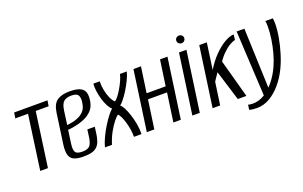

<svg xmlns="http://www.w3.org/2000/svg" viewBox="-86 -994 2352 1488"><g transform="rotate(-20 1090.5 -250.5)"><path d="M79.2 0 141.8 -448.8H36.8L44.3 -495H319.2L311.7 -448.8H205.3L142.8 0Z M433.6 10.2Q386.3 10.2 357.7 -1.8Q329.1 -13.7 319.3 -44.6Q309.5 -75.5 317.4 -133.1L352.4 -381.5Q362.7 -452 400.3 -477Q438 -502 503 -502Q582.5 -502 611.6 -472Q640.7 -442 626.2 -367.9Q617.3 -323.9 588.5 -296.8Q559.8 -269.7 522.3 -254.8Q484.9 -239.8 449.1 -233.5Q413.4 -227.1 391.2 -225L376.5 -119.1Q369.2 -68.5 381.3 -48.5Q393.3 -28.6 437.5 -28.6Q481.8 -28.6 499.6 -47.8Q517.3 -67.1 524.2 -117.7L532.3 -177.6H593.7L586.7 -125.6Q579.5 -71.2 562.8 -41.9Q546.1 -12.6 515.2 -1.2Q484.2 10.2 433.6 10.2ZM397.1 -262.3Q416.8 -264.4 442.5 -269.5Q468.2 -274.5 493.4 -286Q518.5 -297.5 537.5 -317.5Q556.5 -337.6 563 -369Q573.6 -413.8 563.2 -440.2Q552.8 -466.7 505.7 -466.7Q462 -466.7 440.9 -447.2Q419.8 -427.6 412.6 -375.8Z M613.5 0Q622.5 -38 642.5 -79.5Q662.4 -121 686.4 -159.5Q710.4 -198 732.6 -226Q754.9 -254 767.9 -264Q752.9 -276 738.6 -302.5Q724.4 -329 714.2 -363.5Q704.1 -398 699.3 -433Q694.5 -468 697.5 -495H750Q748.3 -462.2 755.7 -423.4Q763 -384.7 777.1 -353.1Q791.3 -321.6 807.5 -308.6Q818.4 -313.7 834.9 -334.6Q851.3 -355.4 868.2 -383.9Q885 -412.3 898.5 -441.9Q912 -471.6 916.6 -495H973.1Q965.1 -463 946.9 -426Q928.8 -389 907.2 -354.5Q885.5 -320 865.4 -295.5Q845.2 -271 834.2 -264Q846.2 -257 860.2 -231Q874.1 -205 886.9 -167Q899.6 -129 907.6 -85.5Q915.5 -42 914.5 0H852.2Q852.6 -28.2 847.8 -60.3Q842.9 -92.4 834.1 -122.4Q825.3 -152.4 814.9 -174.3Q804.5 -196.2 793.5 -204Q781.5 -196.5 758.6 -168.3Q735.7 -140.1 711.6 -96.9Q687.5 -53.8 670.9 0Z M958.1 0 1028.1 -495H1090.1L1059.8 -283.8H1216.9L1247.2 -495H1308.6L1238.6 0H1177.2L1210.8 -235.9H1053.8L1020.1 0Z M1333.8 0 1403.8 -495H1465.1L1395.1 0ZM1447.9 -555.2Q1434.2 -555.2 1424.6 -564.6Q1415.1 -574 1415.1 -587.3Q1415.1 -600.6 1424.6 -609.5Q1434.2 -618.4 1447.9 -618.4Q1461.7 -618.4 1471 -609.5Q1480.4 -600.6 1480.4 -587.3Q1480.4 -574 1471 -564.6Q1461.7 -555.2 1447.9 -555.2Z M1500.8 0 1570.8 -495H1633.1L1602.7 -278.1Q1638.9 -338.4 1683.6 -384Q1728.4 -429.7 1772.4 -455.4Q1816.4 -481.1 1849.8 -481.6L1844.4 -438.3Q1817.8 -431 1793.2 -415.5Q1768.6 -399.9 1747.7 -378.9Q1732.2 -365.1 1719.1 -349Q1706 -332.9 1693.1 -315.6L1779.5 0H1708.5L1632 -248.7Q1619.4 -232.6 1607.5 -213.7Q1595.6 -194.8 1589.5 -185.6L1563.1 0Z M1824.8 116.6Q1807.1 116.6 1790.8 114.7Q1774.5 112.8 1762.7 109.4L1768.1 68.7Q1776.2 70.7 1785.8 72Q1795.3 73.3 1808.4 73.3Q1858.5 73.3 1904.2 44.6Q1949.8 16 1988.3 -32.2Q2026.9 -80.4 2053 -138.5Q2073.3 -182.9 2088.1 -236.8Q2103 -290.7 2111.2 -346.1Q2119.4 -401.4 2119.4 -449.4Q2119.4 -464.8 2118.4 -476.5Q2117.4 -488.1 2115.4 -495H2177.4Q2180.7 -477.3 2180.7 -452.3Q2180.7 -401.1 2169.7 -338.5Q2158.7 -276 2139.2 -213.1Q2119.8 -150.2 2093.8 -97.9Q2064.8 -39.4 2023.2 9.4Q1981.7 58.2 1931.5 87.4Q1881.4 116.6 1824.8 116.6ZM1908.3 55.3 1879.1 -495H1943L1962.5 30.7Z"/></g></svg>

Font: Alumni Sans Thin
Style: Italic
Weight: 100
Italic angle: -8°
Designer: Robert E. Leuschke
Foundry: Robert E. Leuschke
Version: Version 1.016